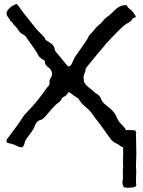

<svg xmlns="http://www.w3.org/2000/svg" viewBox="-20 -729 707 951"><path d="M589.8 0.5Q582.5 -1 574.7 -6.8Q567.9 -13.2 559.1 -17.1Q535.6 -27.3 523.9 -45.9Q474.6 -116.2 464.4 -127.9Q447.8 -147.9 433.6 -169.4Q423.3 -183.1 405.8 -197.8Q381.3 -217.3 371.1 -236.3Q368.2 -242.2 356.9 -248Q353 -250.5 345.2 -256.3Q325.2 -272.5 319.3 -272.5Q317.9 -272.5 317.4 -271Q311 -256.3 295.4 -249Q289.1 -247.1 287.1 -242.2Q281.2 -227.5 266.6 -218.3Q250 -206.5 223.1 -173.8L211.4 -160.2Q194.3 -138.2 183.1 -135.7Q168.5 -132.3 161.4 -122.6Q154.3 -112.8 149.9 -100.1Q141.1 -80.1 126.5 -63Q118.2 -51.8 110.8 -41.3Q103.5 -30.8 102.1 -21.7Q100.6 -12.7 96.7 -7.3Q92.8 1 85.4 1Q78.1 1 62 -6.8Q44.4 -16.6 16.6 -21Q12.2 -25.9 12.2 -31.2Q12.2 -36.1 15.6 -41Q19 -45.9 35.2 -66.9Q81.1 -127.9 91.8 -146.5Q102.1 -163.1 117.2 -177.2Q162.6 -222.7 213.9 -296.4Q225.6 -306.6 225.6 -316.9L225.1 -323.7Q225.1 -334 230 -340.3Q237.8 -352.5 237.8 -363.8Q237.8 -383.8 213.4 -400.4Q211.4 -401.4 209 -404.8Q206.5 -408.2 204.8 -411.6Q203.1 -415 203.1 -417V-419.4Q203.1 -429.7 192.9 -434.1Q171.9 -444.8 165 -464.4Q161.6 -472.2 108.9 -545.9Q103 -554.7 92.3 -559.6Q79.1 -565.4 69.8 -582Q63.5 -591.8 43.9 -611.3L44.4 -612.8Q44.4 -615.7 36.6 -621.1Q28.8 -626.5 28.8 -630.4L29.3 -631.8L28.8 -632.3Q12.2 -650.9 12.2 -662.6Q12.2 -675.8 31.2 -692.4Q43.9 -703.1 62 -709.5Q71.3 -702.6 76.2 -692.9Q82 -683.1 129.9 -623Q162.1 -581.1 178.7 -565.9Q205.1 -541.5 205.1 -531.7Q225.1 -519.5 233.9 -513.2Q247.1 -503.4 250.5 -487.3Q252.4 -475.6 258.3 -470Q264.2 -464.4 285.6 -437.5Q311 -405.8 317.4 -399.9Q328.1 -399.9 334 -410.6Q339.8 -421.4 344.2 -432.9Q348.6 -444.3 364.3 -465.3Q410.6 -529.8 416.5 -543Q418.9 -550.3 424.3 -556.2Q435.1 -566.9 444.8 -578.6Q459 -597.7 479 -612.8Q483.4 -616.7 486.8 -621.6Q488.8 -624.5 491 -626.7Q493.2 -628.9 495.1 -631.3Q500.5 -638.2 508.3 -643.6Q531.2 -659.7 550.3 -680.7Q574.2 -703.6 602.1 -703.6H606.9L610.4 -697.8Q614.7 -689.5 622.8 -684.6Q630.9 -679.7 643.6 -662.6Q652.3 -650.9 652.3 -646Q652.3 -643.1 648.9 -642.1Q638.2 -640.6 636.2 -635.7Q629.9 -622.1 604.5 -609.9Q583 -596.2 513.2 -521Q511.2 -518.6 506.3 -515.1Q504.9 -510.7 459 -457Q403.8 -391.1 403.3 -386.7L403.8 -381.8Q403.8 -375 398.9 -366.2Q394 -357.4 394 -347.7Q394 -343.3 394.8 -338.4Q395.5 -333.5 395.5 -328.6Q396.5 -311.5 437 -282.2Q451.2 -270.5 451.2 -269Q476.6 -256.8 482.9 -233.4Q488.8 -219.2 517.6 -198.2Q549.8 -173.8 560.1 -144Q567.4 -126 582 -112.8Q595.2 -100.1 605.5 -83.5Q610.4 -85 617.7 -85L640.1 -84Q654.8 -84 654.8 -70.8Q654.8 -67.9 653.3 -63L654.3 -24.9L655.3 34.2L653.3 95.7Q653.3 106.9 654.8 118.7Q654.8 140.6 653.8 147.9V178.2Q655.3 182.1 655.3 185.5Q655.3 200.2 626.5 200.2L614.3 201.2Q609.9 201.2 604.5 200.2Q599.1 199.2 593.8 198.7Q586.4 187.5 586.4 173.3Q586.4 165 589.4 156.2Q588.4 143.1 588.4 126Q588.4 110.8 590.3 92.3Q588.9 83 588.9 72.3L590.3 42Q590.3 17.6 589.8 0.5Z"/></svg>

Font: Kurland
Style: Regular
Weight: 400
Designer: GGBot
Version: 0.22